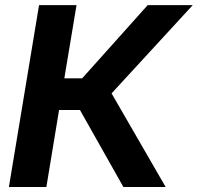

<svg xmlns="http://www.w3.org/2000/svg" viewBox="-20 -748 791 768"><path d="M15.6 0 136.2 -727.5H286.1L237.3 -434.6H308.6L570.8 -727.5H751L426.3 -374.5L642.6 0H473.6L299.8 -308.1H216.3L165.5 0Z"/></svg>

Font: Inter 24pt
Style: Bold Italic
Weight: 700
Italic angle: -9.3988°
Version: Version 4.001;git-66647c0bb